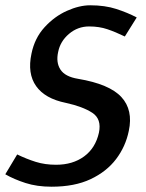

<svg xmlns="http://www.w3.org/2000/svg" viewBox="-30 -696 553 726"><path d="M457 -201Q445 -142 409 -94.5Q373 -47 312.5 -18.5Q252 10 165 10Q110 10 66.5 -4Q23 -18 -10 -37L35 -112Q70 -95 105 -84Q140 -73 182 -73Q245 -73 288 -104.5Q331 -136 344 -194Q355 -246 319 -269.5Q283 -293 219 -307Q140 -323 106.5 -370.5Q73 -418 89 -493Q101 -552 138.5 -593Q176 -634 223 -655Q270 -676 311 -676Q367 -676 410 -662Q453 -648 487 -630L442 -558Q407 -575 376 -585.5Q345 -596 307 -596Q264 -596 231 -568Q198 -540 190 -500Q181 -460 198.5 -433Q216 -406 265 -398Q384 -378 429 -329Q474 -280 457 -201Z"/></svg>

Font: Epunda Sans Medium
Style: Italic
Weight: 500
Italic angle: -12.0243°
Designer: Simon Atzbach
Foundry: typofactur
Version: Version 2.204; ttfautohint (v1.8.4.7-5d5b)